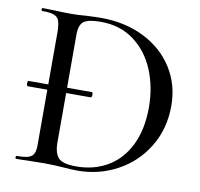

<svg xmlns="http://www.w3.org/2000/svg" viewBox="-73 -704 816 784"><g transform="rotate(10 335.0 -311.5)"><path d="M629 -323Q629 -227 583.5 -152.5Q538 -78 462 -37Q386 4 298 4Q271 4 236 1Q223 0 203 -1Q183 -2 159 -2L90 -1Q72 0 42 0Q39 0 39 -6Q39 -12 42 -12Q76 -12 92 -17.5Q108 -23 114 -37Q120 -51 119 -81V-300H37Q36 -300 34.5 -303.5Q33 -307 33 -311Q33 -315 34 -318.5Q35 -322 37 -322H119V-544Q118 -574 112 -588Q106 -602 90 -607.5Q74 -613 42 -613Q39 -613 39 -619Q39 -625 42 -625L90 -624Q132 -622 158 -622Q191 -622 224 -625Q266 -627 284 -627Q385 -627 463.5 -587.5Q542 -548 585.5 -479Q629 -410 629 -323ZM540 -301Q540 -384 511 -454.5Q482 -525 424.5 -568Q367 -611 286 -611Q235 -611 216 -597Q197 -583 197 -542V-322H299Q304 -322 304 -311Q304 -307 302.5 -303.5Q301 -300 299 -300H197V-92Q198 -48 216.5 -30Q235 -12 289 -12Q363 -12 420 -46Q477 -80 508.5 -145Q540 -210 540 -301Z"/></g></svg>

Font: Cormorant Upright Medium
Style: Regular
Weight: 500
Designer: Christian Thalmann (Catharsis Fonts)
Foundry: Catharsis Fonts
Version: Version 3.302